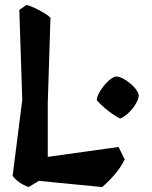

<svg xmlns="http://www.w3.org/2000/svg" viewBox="-20 -740 613 776"><path d="M173 -106 459 -146 484 -96Q470 -66 445 -36.5Q420 -7 393 16L137 -9L96 16Q54 1 31 -29L70 -336L58 -700L87 -720Q98 -718 117.5 -709Q137 -700 156 -689Q175 -678 184 -668L173 -323ZM448 -431Q464 -431 484.5 -418.5Q505 -406 521.5 -388.5Q538 -371 541 -355Q540 -338 527 -317.5Q514 -297 497 -281.5Q480 -266 465 -261Q413 -289 371 -335Q372 -351 384.5 -371.5Q397 -392 414.5 -409.5Q432 -427 448 -431Z"/></svg>

Font: Langar
Style: Regular
Weight: 400
Designer: Alessia Mazzarella
Foundry: Typeland
Version: Version 1.001; ttfautohint (v1.8.3)